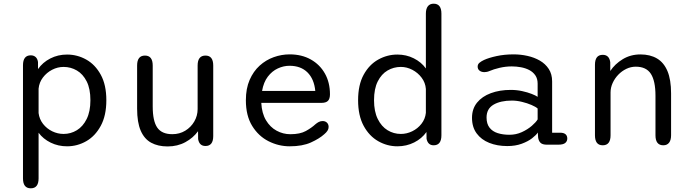

<svg xmlns="http://www.w3.org/2000/svg" viewBox="-20 -782 3754 1040"><path d="M104.5 -428.3Q104.5 -482.3 146.7 -482.3Q162.3 -482.3 172.7 -473.3Q183 -464.3 185.8 -446.3L186 -407.8Q211 -444 252.3 -465.2Q293.7 -486.5 343.2 -486.5Q398.7 -486.5 447.2 -459.3Q495.7 -432.2 525.8 -377.2Q556 -322.3 556 -239Q556 -156 525.8 -100.4Q495.7 -44.8 447.2 -17.2Q398.7 10.5 343.2 10.5Q295.3 10.5 254.7 -9.3Q214 -29.2 189 -63V184.2Q189 238 146.7 238Q104.5 238 104.5 184.2ZM189 -169.5Q193.2 -136.5 213.2 -110.8Q233.3 -85.2 262.9 -70.8Q292.5 -56.5 324.3 -56.5Q363.3 -56.5 396.3 -76.6Q429.3 -96.7 449.5 -137.4Q469.7 -178.2 469.7 -239Q469.7 -301.3 449.5 -341.2Q429.3 -381 396.3 -400.2Q363.3 -419.5 324.3 -419.5Q292.3 -419.5 262.5 -404.2Q232.7 -388.8 212.5 -362.2Q192.3 -335.7 189 -301.7Z M765.2 -481Q807.2 -481 807.2 -427V-205.7Q807.2 -126 832 -90.6Q856.8 -55.2 913.2 -55.2Q952.5 -55.2 983.4 -74Q1014.3 -92.8 1032.4 -123.9Q1050.5 -155 1050.5 -191.3V-427Q1050.5 -481 1093 -481Q1135 -481 1135 -427V-45Q1135 8.8 1093 8.8Q1059.7 8.8 1053.2 -28.3L1052.7 -71.3Q1026.8 -35.3 984.3 -12.1Q941.8 11.2 887.8 11.2Q835.7 11.2 798.7 -9Q761.7 -29.2 742.2 -74.2Q722.7 -119.2 722.7 -193.3V-427Q722.7 -481 765.2 -481Z M1549.3 10.5Q1489.2 10.5 1434.7 -17Q1380.2 -44.5 1346 -99.9Q1311.8 -155.3 1311.8 -239Q1311.8 -302.5 1332.2 -349.2Q1352.5 -395.8 1386.5 -426.6Q1420.5 -457.3 1462.8 -472.4Q1505.2 -487.5 1549 -487.5Q1614.5 -487.5 1663.6 -459.8Q1712.7 -432.2 1740 -383.6Q1767.3 -335 1767.3 -271.3Q1767.3 -247 1756.6 -235.9Q1745.8 -224.8 1721.3 -224.8H1395.3Q1398.2 -168.7 1420.6 -130.9Q1443 -93.2 1478.1 -74.1Q1513.2 -55 1552.7 -55Q1605.3 -55 1636.7 -72.4Q1668 -89.8 1688 -108.5Q1697.2 -116.5 1706.8 -121.4Q1716.3 -126.3 1727.7 -126.3Q1742 -126.3 1751 -117.6Q1760 -108.8 1760 -94.3Q1760 -83.3 1753.8 -73.9Q1747.7 -64.5 1736.8 -55.3Q1710 -31 1664 -10.2Q1618 10.5 1549.3 10.5ZM1399.5 -289.3H1687.8Q1681.7 -353.8 1645.5 -389.8Q1609.3 -425.7 1548 -425.7Q1515.7 -425.7 1484.6 -411.2Q1453.5 -396.8 1430.7 -366.8Q1407.8 -336.8 1399.5 -289.3Z M2328.8 5Q2297.8 5 2290.5 -30.3L2290 -67Q2265 -31.3 2223.4 -10.4Q2181.8 10.5 2132.5 10.5Q2077.5 10.5 2028.8 -17.2Q1980 -44.8 1949.8 -100.4Q1919.7 -156 1919.7 -239Q1919.7 -322.3 1949.8 -377.2Q1980 -432.2 2028.8 -459.3Q2077.5 -486.5 2132.5 -486.5Q2180.7 -486.5 2221.3 -466.1Q2262 -445.7 2286.8 -411.2V-708Q2286.8 -734.3 2297.7 -748.2Q2308.5 -762 2328.8 -762Q2371 -762 2371 -708V-49.3Q2371 5 2328.8 5ZM2286.8 -170.5V-300.2Q2284.2 -334.3 2263.8 -361.2Q2243.5 -388.2 2213.6 -403.8Q2183.7 -419.5 2151.3 -419.5Q2112.3 -419.5 2079.3 -400.2Q2046.3 -381 2026.2 -341.2Q2006 -301.3 2006 -239Q2006 -178.2 2026.2 -137.4Q2046.3 -96.7 2079.3 -76.6Q2112.3 -56.5 2151.3 -56.5Q2183.3 -56.5 2213 -71Q2242.7 -85.5 2262.9 -111.4Q2283.2 -137.3 2286.8 -170.5Z M2942.7 1.7Q2918 1.7 2907.6 -8.7Q2897.2 -19.2 2894.8 -37.7L2893.2 -64.2Q2884.3 -50.2 2861.9 -32.9Q2839.5 -15.7 2805.7 -3.3Q2771.8 9.2 2727.8 9.2Q2673.2 9.2 2629.9 -8.2Q2586.7 -25.5 2561.7 -59.6Q2536.7 -93.7 2536.7 -143.8Q2536.7 -192.3 2563.9 -226Q2591.2 -259.7 2638.7 -277.3Q2686.2 -295 2746.8 -295Q2778.7 -295 2808.3 -288.5Q2838 -282 2860.3 -273.2Q2882.7 -264.3 2892.2 -257.5V-329Q2892.2 -355.8 2879.7 -373.9Q2867.2 -392 2846.7 -402.7Q2826.2 -413.3 2801.4 -417.8Q2776.7 -422.3 2752 -422.3Q2719.3 -422.3 2686.4 -414.7Q2653.5 -407 2631.2 -397.2Q2623.5 -393.8 2616.3 -392.6Q2609.2 -391.3 2603.8 -391.3Q2588 -391.3 2577.7 -399.2Q2567.3 -407.2 2567.3 -421.2Q2567.3 -434 2577.3 -442.2Q2587.3 -450.5 2601.8 -457.2Q2628 -469.2 2670.2 -478.3Q2712.5 -487.5 2762.2 -487.5Q2799.8 -487.5 2836.8 -479.3Q2873.7 -471.2 2904 -453.8Q2934.3 -436.3 2952.5 -408.4Q2970.7 -380.5 2970.7 -341V-63.2H3014.3Q3033.3 -63.2 3043.1 -55Q3052.8 -46.8 3052.8 -31.7Q3052.8 -17 3041.8 -7.7Q3030.7 1.7 3003.3 1.7ZM2892.2 -194.3Q2881.8 -203.5 2858.7 -213.5Q2835.5 -223.5 2807.2 -230.3Q2779 -237.2 2752.8 -237.2Q2691.3 -237.2 2653.4 -215.1Q2615.5 -193 2615.5 -145.5Q2615.5 -111.3 2631.5 -90.7Q2647.5 -70 2675.6 -61Q2703.7 -52 2739.5 -52Q2775.7 -52 2807 -66.5Q2838.3 -81 2860.8 -100.5Q2883.3 -120 2892.2 -135.2Z M3573 5Q3530.5 5 3530.5 -49.3V-263.8Q3530.5 -343.5 3505.5 -382.2Q3480.5 -420.8 3423.8 -420.8Q3397.3 -420.8 3372.8 -409.1Q3348.2 -397.3 3329 -377.3Q3309.8 -357.3 3298.5 -332.4Q3287.2 -307.5 3287.2 -281.5V-49.3Q3287.2 5 3244.7 5Q3202.7 5 3202.7 -49.3V-431Q3202.7 -485 3244.7 -485Q3280.3 -485 3285.5 -444.8L3285.7 -397.5Q3310.8 -435.7 3353.2 -461.4Q3395.7 -487.2 3449.2 -487.2Q3501.5 -487.2 3538.7 -465.3Q3575.8 -443.5 3595.4 -397Q3615 -350.5 3615 -276.3V-49.3Q3615 -23 3604.2 -9Q3593.3 5 3573 5Z"/></svg>

Font: Sono ExtraLight
Style: Regular
Weight: 200
Designer: Tyler Finck
Foundry: Tyler Finck
Version: Version 2.112